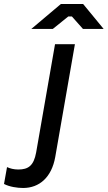

<svg xmlns="http://www.w3.org/2000/svg" viewBox="-123 -740 536 956"><path d="M-8 196C73 196 134 143 152 42L250 -520H151L57 19C45 85 18 104 -32 104C-54 104 -73 99 -88 92L-103 176C-76 190 -38 196 -8 196ZM393 -596 291 -720H180L33 -596H140L217 -658H235L290 -596Z"/></svg>

Font: Fixel Display 20240404 Medium
Style: Italic
Weight: 500
Italic angle: -10°
Designer: AlfaBravo + MacPaw
Foundry: Kyrylo Tkachov, Marchela Mozhyna, Serhii Makarenko, Maria Weinstein, Zakhar Kryvoshyya
Version: Version 1.211;Glyphs 3.2 (3225)